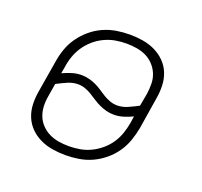

<svg xmlns="http://www.w3.org/2000/svg" viewBox="-99 -640 798 760"><g transform="rotate(20 300.0 -260.0)"><path d="M248 8Q220 8 192.5 3.5Q165 -1 141 -12.5Q117 -24 98.5 -42.5Q80 -61 70 -85.5Q60 -110 59 -138Q58 -166 63 -194L85 -326Q89 -353 98.5 -380.5Q108 -408 125 -432Q142 -456 165 -475.5Q188 -495 215 -507Q242 -519 270 -523.5Q298 -528 326 -528Q354 -528 381 -523.5Q408 -519 432 -507.5Q456 -496 474.5 -477.5Q493 -459 503 -434.5Q513 -410 514 -382Q515 -354 510 -326L489 -194Q484 -167 474.5 -139.5Q465 -112 448.5 -88Q432 -64 408.5 -44.5Q385 -25 358.5 -13Q332 -1 303.5 3.5Q275 8 248 8ZM373 -247Q395 -247 416.5 -256.5Q438 -266 459 -277L469 -332Q472 -354 471.5 -375.5Q471 -397 463 -416Q455 -435 441 -450Q427 -465 408.5 -474Q390 -483 368.5 -486.5Q347 -490 325 -490Q302 -490 279 -486Q256 -482 233.5 -471.5Q211 -461 192 -444.5Q173 -428 159.5 -408Q146 -388 138 -365Q130 -342 127 -319L122 -291Q141 -300 161 -306Q181 -312 200 -312Q217 -312 232.5 -308Q248 -304 262 -297.5Q276 -291 288.5 -282.5Q301 -274 314 -266Q327 -258 342 -252.5Q357 -247 373 -247ZM248 -30H249Q271 -30 294.5 -34Q318 -38 340 -48.5Q362 -59 381.5 -75.5Q401 -92 414.5 -112.5Q428 -133 435.5 -155.5Q443 -178 447 -201L451 -229Q433 -220 413 -214Q393 -208 373 -208Q357 -208 341.5 -212Q326 -216 312 -222.5Q298 -229 285 -237.5Q272 -246 259 -254Q246 -262 231.5 -267.5Q217 -273 200 -273Q178 -273 156.5 -263.5Q135 -254 114 -243L105 -188Q101 -166 102 -144.5Q103 -123 110.5 -104Q118 -85 132.5 -70Q147 -55 165.5 -46Q184 -37 205 -33.5Q226 -30 248 -30Z"/></g></svg>

Font: Iosevka SS04 XLt Ex
Style: Italic
Weight: 200
Width: 7
Italic angle: -9°
Monospace: yes
Designer: Belleve Invis
Foundry: Belleve Invis
Version: Version 19.0.0; ttfautohint (v1.8.4)